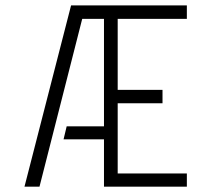

<svg xmlns="http://www.w3.org/2000/svg" viewBox="-20 -704 750 724"><path d="M72.3 0 248 -683.6H684.6V-632.8H423.8V-365.2H592.8V-314.5H423.8V-49.8H684.6V0H372.1V-178.7H219.7L231.4 -227.5H372.1V-632.8H290L128.9 0Z"/></svg>

Font: Post No Bills Jaffna
Style: Regular
Weight: 400
Designer: Kosala Senevirathne, Siva Puranthara, Lasantha Premarathna, Tharique Azeez
Foundry: Mooniak
Version: Version 1.220 ; ttfautohint (v1.6)